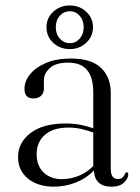

<svg xmlns="http://www.w3.org/2000/svg" viewBox="-20 -673 512 702"><path d="M46 -99Q46 -151.5 91.5 -186.5Q137 -221.5 220 -221.5Q250.5 -221.5 275.2 -216.5Q300 -211.5 321 -204V-336.5Q321 -444 229.5 -444Q183.5 -444 162 -424Q140.5 -404 140.5 -380.5V-349Q140.5 -332 129.8 -322.5Q119 -313 102 -313Q69.5 -313 69.5 -348.5Q69.5 -376 89.8 -401.2Q110 -426.5 148 -442.8Q186 -459 239.5 -459Q313.5 -459 349.2 -425Q385 -391 385 -333V-56.5Q385 -35.5 392 -27Q399 -18.5 410 -18.5Q422 -18.5 428 -24.2Q434 -30 437 -37.5Q439.5 -43 443.5 -43Q449 -43 449 -35.5Q449 -21 433.8 -5.8Q418.5 9.5 388.5 9.5Q326 9.5 323.5 -49.5Q296 -21 257.5 -5.8Q219 9.5 177 9.5Q118.5 9.5 82.2 -20Q46 -49.5 46 -99ZM114 -109.5Q114 -66.5 139.8 -42.2Q165.5 -18 206 -18Q237.5 -18 267.5 -30Q297.5 -42 321 -66V-188.5Q300.5 -196 278.2 -201.2Q256 -206.5 230 -206.5Q174.5 -206.5 144.2 -180Q114 -153.5 114 -109.5ZM235 -493.5Q199.5 -493.5 174.8 -516.2Q150 -539 150 -573.5Q150 -607.5 174.8 -630.2Q199.5 -653 235 -653Q270.5 -653 295.2 -630.2Q320 -607.5 320 -573.5Q320 -539.5 295.2 -516.5Q270.5 -493.5 235 -493.5ZM235 -632Q214 -632 199 -615.8Q184 -599.5 184 -573.5Q184 -548 199 -531.5Q214 -515 235 -515Q256.5 -515 271.2 -531.5Q286 -548 286 -573.5Q286 -599 271.2 -615.5Q256.5 -632 235 -632Z"/></svg>

Font: Fraunces 72pt Light
Style: Regular
Weight: 300
Version: Version 1.000;[0bf87f6ff]